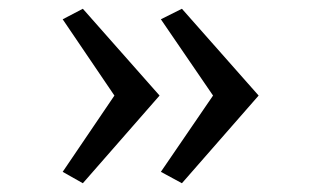

<svg xmlns="http://www.w3.org/2000/svg" viewBox="-20 -578 728 438"><path d="M123 -534 169 -558 344 -360 169 -160 123 -186 241 -360ZM347 -534 395 -558 570 -360 395 -160 347 -186 466 -360Z"/></svg>

Font: Halant SemiBold
Style: Regular
Weight: 600
Designer: Hitesh Malaviya (Devanagari), Satya Rajpurohit (Latin)
Foundry: Indian Type Foundry
Version: Version 1.101;PS 1.0;hotconv 1.0.78;makeotf.lib2.5.61930; tt